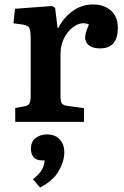

<svg xmlns="http://www.w3.org/2000/svg" viewBox="-20 -544 554 857"><path d="M48 0V-62L92 -70Q107 -73 112 -83Q117 -93 117 -119V-372Q117 -406 111.5 -418Q106 -430 84 -434L40 -440L47 -505L212 -517L226 -509L237 -419H240Q266 -468 306 -496Q346 -524 394 -524Q446 -524 476 -496Q506 -468 506 -420Q506 -328 427 -328Q394 -328 377 -341.5Q360 -355 360 -377Q360 -396 377 -435Q349 -447 319.5 -431.5Q290 -416 270 -381Q250 -346 250 -302V-117Q250 -93 255 -84Q260 -75 277 -72L355 -61V0ZM159 293 127 256Q158 231 168 212Q178 193 179 172H169Q141 172 129.5 157Q118 142 118 121Q118 88 139 72Q160 56 190 56Q226 56 246.5 78Q267 100 267 136Q267 176 242 219.5Q217 263 159 293Z"/></svg>

Font: Literata 12pt SemiBold
Style: Regular
Weight: 600
Designer: Latin by Veronika Burian and Jose Scaglione. Greek by Irene Vlachou. Cyrillic by Vera Evstafieva.
Foundry: TypeTogether
Version: Version 3.002